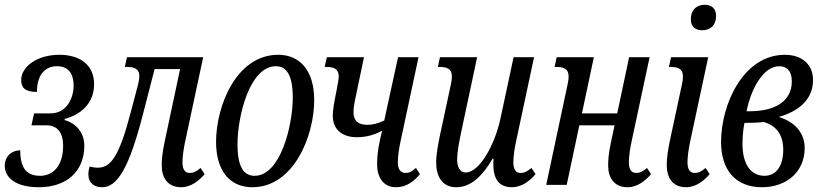

<svg xmlns="http://www.w3.org/2000/svg" viewBox="-29 -776 3459 806"><path d="M134 10C252 10 325 -58 325 -164C325 -218 292 -258 242 -272L243 -277C301 -292 366 -335 366 -423C366 -500 311 -546 220 -546C128 -546 60 -497 60 -440C60 -408 76 -390 126 -390C126 -465 163 -498 210 -498C265 -498 280 -458 280 -416C280 -366 252 -300 183 -300H114L103 -250H166C212 -250 236 -219 236 -164C236 -79 193 -38 140 -38C84 -38 56 -68 56 -145C20 -145 -9 -120 -9 -80C-9 -29 39 10 134 10Z M400 10C465 10 514 -75 571 -296L620 -486H727L663 -185C650 -126 650 -98 650 -80C650 -33 673 10 731 10C774 10 808 -19 830 -45L813 -71C795 -55 782 -50 767 -50C746 -50 737 -67 737 -95C737 -119 742 -155 750 -190L824 -536H504L495 -495H503C532 -495 556 -489 556 -456C556 -447 554 -436 551 -423L520 -305C471 -118 436 -72 381 -72C370 -72 359 -74 347 -77C344 -66 342 -55 342 -44C342 -6 368 10 400 10Z M1030 10C1204 10 1290 -205 1290 -356C1290 -482 1228 -546 1139 -546C963 -546 878 -331 878 -180C878 -54 940 10 1030 10ZM1040 -38C996 -38 968 -72 968 -170C968 -288 1019 -498 1129 -498C1172 -498 1200 -464 1200 -366C1200 -248 1148 -38 1040 -38Z M1469 -200C1510 -200 1542 -210 1575 -227L1567 -193C1556 -143 1554 -111 1554 -86C1554 -36 1577 10 1634 10C1678 10 1710 -16 1734 -45L1717 -71C1700 -55 1688 -50 1674 -50C1651 -50 1641 -67 1641 -95C1641 -119 1646 -155 1654 -190L1728 -536H1642L1584 -270C1558 -258 1536 -252 1513 -252C1475 -252 1455 -268 1455 -305C1455 -325 1459 -346 1467 -383L1499 -536H1343L1334 -495H1341C1371 -495 1393 -488 1393 -455C1393 -446 1389 -423 1383 -392C1374 -347 1368 -315 1368 -290C1368 -231 1409 -200 1469 -200Z M1886 10C1940 10 1989 -25 2039 -110H2043C2042 -100 2042 -92 2042 -85C2042 -26 2065 10 2120 10C2163 10 2197 -19 2219 -45L2202 -71C2184 -55 2171 -50 2156 -50C2135 -50 2126 -67 2126 -95C2126 -119 2131 -155 2139 -190L2213 -536H2127L2072 -279C2050 -174 1986 -52 1926 -52C1899 -52 1890 -80 1890 -104C1890 -136 1897 -174 1909 -231L1974 -536H1818L1809 -495H1816C1846 -495 1868 -488 1868 -455C1868 -446 1867 -436 1864 -423L1819 -213C1811 -176 1802 -129 1802 -94C1802 -36 1827 10 1886 10Z M2605 10C2648 10 2682 -19 2704 -45L2687 -71C2669 -55 2656 -50 2641 -50C2620 -50 2611 -67 2611 -95C2611 -119 2616 -155 2624 -190L2698 -536H2612L2562 -300H2414L2464 -536H2308L2299 -495H2306C2336 -495 2358 -488 2358 -455C2358 -446 2357 -436 2354 -423L2264 0H2350L2403 -250H2551L2537 -185C2524 -126 2524 -98 2524 -80C2524 -33 2547 10 2605 10Z M2919 -649C2947 -649 2977 -664 2977 -710C2977 -742 2956 -756 2929 -756C2896 -756 2871 -735 2871 -695C2871 -663 2891 -649 2919 -649ZM2851 10C2894 10 2928 -19 2950 -45L2933 -71C2915 -55 2902 -50 2887 -50C2866 -50 2857 -67 2857 -95C2857 -119 2862 -154 2870 -190L2944 -536H2788L2779 -495H2786C2816 -495 2838 -488 2838 -455C2838 -446 2837 -436 2834 -423L2783 -185C2773 -137 2770 -107 2770 -83C2770 -32 2793 10 2851 10Z M3170 10C3271 10 3349 -53 3349 -155C3349 -217 3308 -265 3240 -285C3328 -310 3384 -361 3384 -440C3384 -506 3337 -546 3266 -546C3092 -546 2998 -339 2998 -180C2998 -64 3057 10 3170 10ZM3242 -498C3273 -498 3295 -479 3295 -435C3295 -347 3219 -309 3118 -309H3105C3124 -406 3177 -498 3242 -498ZM3180 -38C3119 -38 3088 -93 3088 -170C3088 -194 3089 -222 3096 -260C3128 -260 3154 -261 3177 -264C3224 -250 3259 -217 3259 -147C3259 -84 3233 -38 3180 -38Z"/></svg>

Font: Noto Serif ExtraCondensed
Style: Italic
Weight: 400
Width: 2
Italic angle: -12°
Designer: Monotype Design Team
Foundry: Monotype Imaging Inc.
Version: Version 2.014